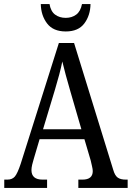

<svg xmlns="http://www.w3.org/2000/svg" viewBox="-20 -926 649 946"><path d="M1 0V-41H16Q40 -41 53 -56Q66 -71 82 -119L270 -714H345L538 -89Q546 -61 560 -51Q574 -41 600 -41H609V0H366V-41H386Q437 -41 437 -83Q437 -92 433.5 -106.5Q430 -121 427 -135L396 -240H175L146 -142Q142 -130 138.5 -114.5Q135 -99 135 -88Q135 -41 190 -41H212V0ZM192 -289H381L327 -475Q314 -520 304 -556.5Q294 -593 287 -623Q281 -593 272 -559Q263 -525 251 -485ZM304 -771Q242 -771 212 -810.5Q182 -850 181 -906H224Q230 -870 251.5 -854Q273 -838 304 -838Q334 -838 355.5 -854Q377 -870 384 -906H426Q425 -850 395.5 -810.5Q366 -771 304 -771Z"/></svg>

Font: Noto Serif Thai Condensed
Style: Regular
Weight: 400
Width: 3
Designer: Monotype Design Team
Foundry: Monotype Imaging Inc.
Version: Version 2.002; ttfautohint (v1.8.4.7-5d5b)